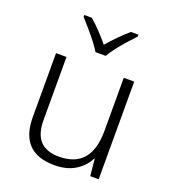

<svg xmlns="http://www.w3.org/2000/svg" viewBox="-140 -869 876 983"><g transform="rotate(20 298.0 -377.5)"><path d="M507 -532V0H461L452 -91H449Q427 -47 381.5 -18.5Q336 10 268 10Q81 10 81 -184V-532H138V-189Q138 -112 172.5 -75.5Q207 -39 275 -39Q450 -39 450 -242V-532ZM269 -606Q256 -628 235 -655Q214 -682 191 -708.5Q168 -735 150 -755V-765H191Q218 -742 245.5 -713Q273 -684 296 -656Q320 -684 348.5 -713Q377 -742 404 -765H445V-755Q426 -735 402.5 -708.5Q379 -682 358 -655Q337 -628 325 -606Z"/></g></svg>

Font: RS Noto Sans Light
Style: Regular
Weight: 300
Designer: Monotype Design Team
Foundry: Monotype Imaging Inc.
Version: Version 3.10